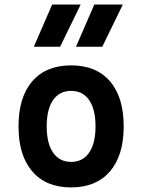

<svg xmlns="http://www.w3.org/2000/svg" viewBox="-20 -815 626 845"><path d="M293 9.8Q182.6 9.8 122.1 -60.5Q61.5 -130.9 61.5 -258.8Q61.5 -387.2 122.1 -457.3Q182.6 -527.3 293 -527.3Q403.3 -527.3 463.9 -457.3Q524.4 -387.2 524.4 -258.8Q524.4 -130.9 463.9 -60.5Q403.3 9.8 293 9.8ZM293 -102.5Q344.2 -102.5 372.3 -143.3Q400.4 -184.1 400.4 -258.8Q400.4 -334 372.3 -374.5Q344.2 -415 293 -415Q241.7 -415 213.6 -374.5Q185.5 -334 185.5 -258.8Q185.5 -184.1 213.6 -143.3Q241.7 -102.5 293 -102.5ZM128.9 -609.4 209.5 -794.9H335L244.6 -609.4ZM314.5 -609.4 395 -794.9H520.5L430.2 -609.4Z"/></svg>

Font: Cascadia Mono NF SemiBold
Style: Regular
Weight: 600
Monospace: yes
Designer: Aaron Bell
Foundry: Saja Typeworks
Version: Version 2404.023; ttfautohint (v1.8.4)